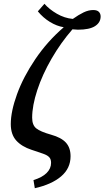

<svg xmlns="http://www.w3.org/2000/svg" viewBox="-20 -798 552 1015"><path d="M157 154Q203 140 226.5 116.5Q250 93 250 63Q250 44 241 34Q232 24 215.5 17.5Q199 11 147 -6Q95 -23 66 -55Q37 -87 37 -142Q37 -209 70 -300Q103 -391 166.5 -485Q230 -579 317 -654Q280 -660 244 -682Q208 -704 180 -738L215 -778Q240 -749 280.5 -725.5Q321 -702 365 -698Q396 -720 422 -732.5Q448 -745 473 -745Q493 -745 502.5 -735.5Q512 -726 512 -711Q512 -679 482.5 -660Q453 -641 392 -641L363 -643Q302 -573 253 -488.5Q204 -404 177 -321.5Q150 -239 150 -176Q150 -137 171.5 -119.5Q193 -102 250 -86Q304 -71 328.5 -44Q353 -17 353 28Q353 92 303 134.5Q253 177 164 197Z"/></svg>

Font: Noto Serif CondSemiBold
Style: Italic
Weight: 600
Width: 3
Italic angle: -12°
Designer: Monotype Design Team
Foundry: Monotype Imaging Inc.
Version: Version 1.001